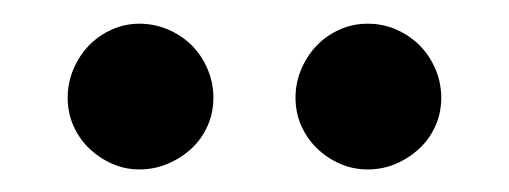

<svg xmlns="http://www.w3.org/2000/svg" viewBox="-20 -730 440 166"><path d="M164.5 -645.5Q164.5 -632.5 159.5 -621.2Q154.5 -610 145.8 -601.8Q137 -593.5 125.2 -588.5Q113.5 -583.5 100.5 -583.5Q88 -583.5 76.8 -588.5Q65.5 -593.5 57 -601.8Q48.5 -610 43.5 -621.2Q38.5 -632.5 38.5 -645.5Q38.5 -658.5 43.5 -670.2Q48.5 -682 57 -690.8Q65.5 -699.5 76.8 -704.5Q88 -709.5 100.5 -709.5Q113.5 -709.5 125.2 -704.5Q137 -699.5 145.8 -690.8Q154.5 -682 159.5 -670.2Q164.5 -658.5 164.5 -645.5ZM361.5 -645.5Q361.5 -632.5 356.5 -621.2Q351.5 -610 342.8 -601.8Q334 -593.5 322.5 -588.5Q311 -583.5 298 -583.5Q285 -583.5 273.8 -588.5Q262.5 -593.5 254 -601.8Q245.5 -610 240.5 -621.2Q235.5 -632.5 235.5 -645.5Q235.5 -658.5 240.5 -670.2Q245.5 -682 254 -690.8Q262.5 -699.5 273.8 -704.5Q285 -709.5 298 -709.5Q311 -709.5 322.5 -704.5Q334 -699.5 342.8 -690.8Q351.5 -682 356.5 -670.2Q361.5 -658.5 361.5 -645.5Z"/></svg>

Font: Lato SemiBold
Style: Regular
Weight: 600
Designer: Lukasz Dziedzic with Adam Twardoch and Botio Nikoltchev
Foundry: tyPoland Lukasz Dziedzic
Version: Version 2.015; 2015-08-06; http://www.latofonts.com/